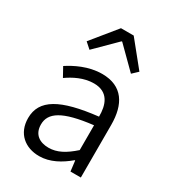

<svg xmlns="http://www.w3.org/2000/svg" viewBox="-199 -935 956 1059"><g transform="rotate(30 279.0 -405.5)"><path d="M217 13C285 13 347 -22 399 -66H402L410 0H476V-335C476 -465 424 -554 293 -554C206 -554 130 -514 84 -484L116 -426C157 -455 215 -486 280 -486C373 -486 396 -414 395 -341C163 -315 60 -257 60 -139C60 -41 128 13 217 13ZM239 -53C184 -53 139 -79 139 -144C139 -218 204 -264 395 -286V-128C340 -79 293 -53 239 -53ZM128 -667 165 -634 295 -763H299L429 -634L464 -667L337 -824H256Z"/></g></svg>

Font: ChiuKong Gothic MN Normal
Style: Regular
Weight: 350
Designer: Ryoko NISHIZUKA 西塚涼子 (kana, bopomofo & ideographs); Paul D. Hunt (Latin, Greek & Cyrillic); Sandoll Communications 산돌커뮤니
Foundry: Adobe
Version: Version 1.300